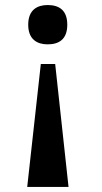

<svg xmlns="http://www.w3.org/2000/svg" viewBox="-20 -562 403 762"><path d="M169 -542C128 -542 92 -523 92 -464C92 -405 128 -386 169 -386C213 -386 247 -405 247 -464C247 -523 213 -542 169 -542ZM199 -308H142L88 180H252Z"/></svg>

Font: Noto Serif Bengali SemiCondensed ExtraBold
Style: Regular
Weight: 800
Width: 4
Designer: Juan Bruce, Universal Thirst, Indian Type Foundry and the Monotype Design Team.
Foundry: Monotype Imaging Inc.
Version: Version 2.003